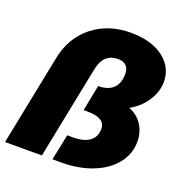

<svg xmlns="http://www.w3.org/2000/svg" viewBox="-141 -870 944 989"><g transform="rotate(20 331.5 -375.5)"><path d="M656 -571Q656 -517 623 -466Q590 -415 534 -384Q580 -367 606.5 -327Q633 -287 633 -235Q633 -167 590.5 -113.5Q548 -60 472.5 -30Q397 0 301 0H253L282 -142H313Q373 -142 404.5 -165.5Q436 -189 436 -233Q436 -293 338 -293H317L345 -435Q399 -435 427 -462Q455 -489 455 -541Q455 -570 439.5 -585.5Q424 -601 395 -601Q315 -601 297 -509L195 0H-7L92 -494Q115 -613 201 -682Q287 -751 412 -751Q484 -751 539.5 -728.5Q595 -706 625.5 -665Q656 -624 656 -571Z"/></g></svg>

Font: TypoPRO Montserrat Alternates
Style: Italic
Weight: 800
Italic angle: -11.3°
Designer: Julieta Ulanovsky
Foundry: Julieta Ulanovsky
Version: Version 6.001